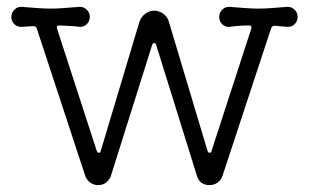

<svg xmlns="http://www.w3.org/2000/svg" viewBox="-20 -526 898 558"><path d="M265 12Q252 12 241.5 4Q231 -4 227 -17L87 -443Q85 -450 76 -450L43 -448Q31 -447 22 -455.5Q13 -464 13 -477Q13 -489 22 -498Q31 -507 44 -506Q70 -504 89.5 -502.5Q109 -501 127 -501Q145 -501 164.5 -502.5Q184 -504 210 -506Q223 -507 232 -498Q241 -489 241 -477Q241 -464 232 -455.5Q223 -447 211 -448Q198 -450 183.5 -450.5Q169 -451 154 -452H152Q143 -452 146 -442L261 -88Q263 -82 267 -82Q272 -82 273 -88L385 -462Q390 -477 402 -486Q414 -495 428 -495Q442 -495 454.5 -486Q467 -477 471 -462L583 -88Q585 -82 589 -82Q594 -82 595 -88L710 -442Q710 -443 710.5 -444Q711 -445 711 -446Q711 -452 704 -452Q689 -452 675 -451Q661 -450 647 -448Q635 -447 626 -455.5Q617 -464 617 -477Q617 -489 626 -498Q635 -507 648 -506Q674 -504 693.5 -502.5Q713 -501 731 -501Q749 -501 769 -502.5Q789 -504 814 -506Q827 -507 836 -498Q845 -489 845 -477Q845 -464 836 -455.5Q827 -447 815 -448L779 -451H777Q771 -451 768 -444L627 -16Q623 -3 612.5 4.5Q602 12 589 12Q560 12 552 -16L434 -395Q433 -401 428 -401Q424 -401 422 -395L303 -17Q299 -4 289 4Q279 12 265 12Z"/></svg>

Font: Kiwi Maru Light
Style: Regular
Weight: 300
Designer: Hiroki-Chan
Version: Version 1.100